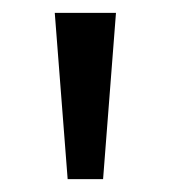

<svg xmlns="http://www.w3.org/2000/svg" viewBox="-20 -734 265 298"><path d="M160 -714 140 -456H85L65 -714Z"/></svg>

Font: Noto Sans Siddham
Style: Regular
Weight: 400
Designer: Monotype Design Team
Foundry: Monotype Imaging Inc.
Version: Version 2.004; ttfautohint (v1.8.4.7-5d5b)